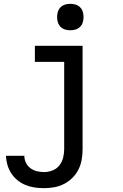

<svg xmlns="http://www.w3.org/2000/svg" viewBox="-20 -759 640 1002"><path d="M210 223Q185 223 161 219.5Q137 216 114.5 207Q92 198 72.5 182.5Q53 167 39.5 146.5Q26 126 19 102.5Q12 79 11 54H107Q107 73 115.5 90.5Q124 108 139 119Q154 130 172.5 134.5Q191 139 210 139Q232 139 254 130.5Q276 122 290 104Q304 86 309.5 63.5Q315 41 315 19V-436H162V-520H411V19Q411 46 406.5 73Q402 100 390 124.5Q378 149 358.5 168.5Q339 188 315 200.5Q291 213 264 218Q237 223 210 223ZM347 -601Q333 -601 319.5 -605Q306 -609 296 -619Q286 -629 282 -642.5Q278 -656 278 -670Q278 -684 282 -697.5Q286 -711 296 -721Q306 -731 319.5 -735Q333 -739 347 -739Q361 -739 374.5 -735Q388 -731 398 -721Q408 -711 412 -697.5Q416 -684 416 -670Q416 -656 412 -642.5Q408 -629 398 -619Q388 -609 374.5 -605Q361 -601 347 -601Z"/></svg>

Font: Zed Mono Medium Extended
Style: Regular
Weight: 500
Width: 7
Monospace: yes
Designer: Belleve Invis
Foundry: Belleve Invis
Version: Version 1.0.0; ttfautohint (v1.8.4)